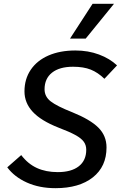

<svg xmlns="http://www.w3.org/2000/svg" viewBox="-20 -974 632 1004"><path d="M18 -99 91 -163Q126 -117 173 -95.5Q220 -74 282 -74Q353 -74 392 -104.5Q431 -135 431 -191Q431 -215 418 -233Q405 -251 374 -268Q343 -285 285 -307Q194 -343 151 -389.5Q108 -436 108 -496Q108 -561 141 -609.5Q174 -658 234 -684Q294 -710 374 -710Q441 -710 497.5 -689Q554 -668 592 -632L526 -562Q492 -595 454.5 -610Q417 -625 362 -625Q291 -625 252 -594Q213 -563 213 -507Q213 -469 245 -444Q277 -419 358 -387Q452 -349 494.5 -306.5Q537 -264 537 -203Q537 -103 465.5 -46.5Q394 10 270 10Q186 10 120.5 -19.5Q55 -49 18 -99ZM464 -954H576L428 -772H346Z"/></svg>

Font: Niramit Medium
Style: Italic
Weight: 500
Italic angle: -10°
Designer: Katatrad Aksorn Co.,Ltd.
Foundry: Cadson Demak Co.,Ltd.
Version: Version 1.000; ttfautohint (v1.6)